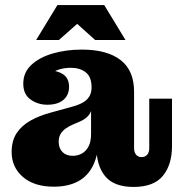

<svg xmlns="http://www.w3.org/2000/svg" viewBox="-20 -726 718 759"><path d="M167 -312Q130 -312 101 -332.5Q72 -353 72 -395Q72 -440 104.5 -470Q137 -500 190 -515Q243 -530 303 -530Q404 -530 457.5 -488Q511 -446 510 -361L342 -380Q342 -422 319 -440Q296 -458 260 -458Q234 -458 212.5 -451Q191 -444 175.5 -431Q160 -418 151 -400L152 -450Q199 -450 226 -434.5Q253 -419 253 -383Q253 -350 230.5 -331Q208 -312 167 -312ZM508 13Q431 13 396 -29Q361 -71 361 -147V-162H340V-287H336L342 -332V-380L510 -361V-140Q510 -124 518 -114.5Q526 -105 539 -105Q554 -105 562 -114.5Q570 -124 570 -140V-336H660V-149Q660 -75 624 -31Q588 13 508 13ZM193 12Q115 12 70.5 -26.5Q26 -65 26 -125Q26 -170 46 -200Q66 -230 101 -249.5Q136 -269 181 -281L268 -305Q293 -312 309 -321.5Q325 -331 333.5 -345.5Q342 -360 342 -381L345 -287H340Q335 -273 322.5 -262Q310 -251 290 -243L271 -235Q252 -227 239 -217.5Q226 -208 219 -195.5Q212 -183 212 -166Q212 -140 227 -125Q242 -110 267 -110Q287 -110 303.5 -119Q320 -128 330 -147Q340 -166 340 -197L370 -186Q370 -118 349 -74Q328 -30 288.5 -9Q249 12 193 12ZM123 -568 207 -706H392L476 -568H356L247 -666H324L213 -568Z"/></svg>

Font: Montagu Slab
Style: Bold
Weight: 700
Designer: Florian Karsten
Foundry: Florian Karsten
Version: Version 1.000